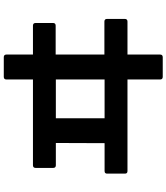

<svg xmlns="http://www.w3.org/2000/svg" viewBox="49 -898 901 1040"><g transform="rotate(-90 500.0 -378.5)"><path d="M724 38V-139H903C912 -139 917 -144 917 -153V-250C917 -259 912 -264 903 -264H724V-528H881C890 -528 895 -533 895 -542V-637C895 -646 890 -651 881 -651H724V-795C724 -804 719 -809 710 -809H603C594 -809 589 -804 589 -795V-651H124C115 -651 110 -646 110 -637V-541C110 -532 115 -527 124 -527H245L244 -263H93C83 -263 79 -258 79 -249V-153C79 -144 83 -139 93 -139H589V38C589 47 594 52 603 52H710C719 52 724 47 724 38ZM379 -263V-527H589V-263Z"/></g></svg>

Font: LINE Seed JP_OTF Bold
Style: Regular
Weight: 700
Designer: LINE & Fontrix & Fontworks
Version: Version 1.009